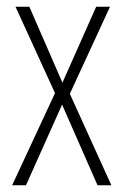

<svg xmlns="http://www.w3.org/2000/svg" viewBox="-20 -549 366 569"><path d="M16 0H57L164 -239L269 0H310L187 -271L306 -529H265L165 -304L67 -529H26L143 -273Z"/></svg>

Font: Noto Sans ExtraCondensed ExtraLight
Style: Regular
Weight: 200
Width: 2
Designer: Monotype Design Team
Foundry: Monotype Imaging Inc.
Version: Version 2.013